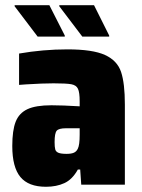

<svg xmlns="http://www.w3.org/2000/svg" viewBox="-20 -707 543 735"><path d="M27 -148Q27 -208 40 -241Q53 -274 85 -289Q117 -304 177 -304Q219 -304 285 -300V-319Q285 -353 278.5 -367Q272 -381 253 -384.5Q234 -388 185 -388Q144 -388 80 -384Q60 -382 53 -382V-502Q145 -518 238 -518Q335 -518 382 -496.5Q429 -475 443.5 -431.5Q458 -388 458 -307V0H291L287 -58H278Q257 -20 226.5 -6Q196 8 156 8Q89 8 58 -29.5Q27 -67 27 -148ZM278 -138Q285 -152 285 -191V-216H233Q205 -216 197 -206.5Q189 -197 189 -163Q189 -144 191.5 -135Q194 -126 204 -122Q214 -118 235 -118Q253 -118 263 -122.5Q273 -127 278 -138ZM124 -567 36 -683V-687H169L228 -571V-567ZM295 -567 207 -683V-687H340L398 -571V-567Z"/></svg>

Font: Saira Semi Condensed ExtraBold
Style: Regular
Weight: 800
Width: 4
Designer: Hector Gatti with collaboration of the Omnibus-Type team
Foundry: Omnibus-Type
Version: Version 1.001; ttfautohint (v1.8)